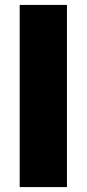

<svg xmlns="http://www.w3.org/2000/svg" viewBox="-20 -760 352 780"><path d="M60 0V-740H252V0Z"/></svg>

Font: Encode Sans Condensed Thin ExtraBold
Style: Regular
Weight: 800
Version: Version 3.002